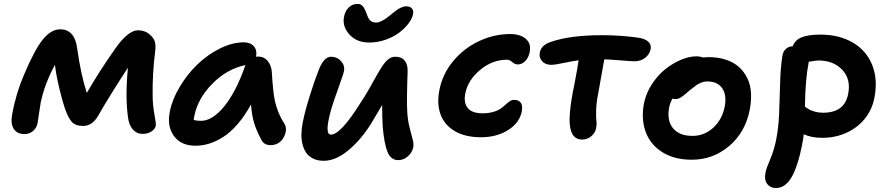

<svg xmlns="http://www.w3.org/2000/svg" viewBox="-20 -739 4473 971"><path d="M104 -61Q65.9 -61 49.1 -87.9Q32.2 -114.7 42 -164.1Q61.5 -267.6 100.1 -357.9Q155.3 -488.8 197 -539.8Q238.8 -590.8 284.2 -590.8Q356.9 -590.8 370.1 -496.1Q388.2 -364.3 418.9 -269Q485.8 -384.3 564.9 -496.1Q595.7 -540 624.8 -563Q653.8 -585.9 676.8 -585.9Q713.9 -585.9 738.8 -563Q755.9 -548.3 762.2 -531Q768.6 -513.7 765.1 -482.9Q750 -363.8 752 -252.9Q752 -211.4 760.7 -162.4Q769.5 -113.3 768.1 -104Q764.2 -85.9 745.6 -74Q727.1 -62 700.2 -62Q671.4 -62 651.6 -84.5Q631.8 -106.9 627 -147.9Q612.8 -252 627 -397Q530.8 -249 474.1 -149.9Q445.3 -102.1 399.9 -102.1Q361.3 -102.1 343 -122.8Q324.7 -143.6 308.1 -190.9Q296.4 -224.1 280.3 -290.8Q264.2 -357.4 257.8 -411.1Q206.1 -316.4 186 -221.2Q181.2 -194.8 176.3 -158.7Q171.4 -122.6 169.9 -115.2Q164.6 -91.3 146.7 -76.2Q128.9 -61 104 -61Z M968.8 -2Q895.5 -2 859.6 -51.3Q823.7 -100.6 838.9 -174.8Q851.1 -236.8 889.2 -300.3Q927.2 -363.8 978.3 -413.1Q1029.3 -462.4 1092 -493.7Q1154.8 -524.9 1212.9 -524.9Q1246.1 -524.9 1263.7 -505.1Q1281.2 -485.4 1274.9 -452.1Q1277.8 -453.1 1284.7 -453.1Q1314.9 -453.1 1333.5 -430.9Q1352.1 -408.7 1354.5 -376Q1360.8 -273.9 1368.7 -236.3Q1381.8 -170.4 1418 -113.8Q1424.8 -103.5 1426 -89.4Q1427.2 -75.2 1422.1 -60.5Q1417 -45.9 1407.7 -33.4Q1398.4 -21 1382.8 -12.9Q1367.2 -4.9 1348.6 -4.9Q1315.9 -4.9 1302.7 -30.8Q1279.3 -72.3 1266.4 -113Q1253.4 -153.8 1249.5 -210.9Q1218.3 -153.8 1182.1 -111.8Q1146 -69.8 1109.4 -46.6Q1072.8 -23.4 1038.1 -12.7Q1003.4 -2 968.8 -2ZM962.9 -152.8Q960 -142.6 960 -132.8Q972.2 -127.9 996.6 -127.9Q1053.7 -127.9 1113.3 -200.2Q1172.9 -272.5 1219.7 -405.8Q1220.2 -406.2 1220.7 -408Q1221.2 -409.7 1221.7 -410.2Q1127.4 -390.1 1054 -315.7Q980.5 -241.2 962.9 -152.8Z M1847.7 -523.9Q1785.2 -523.9 1748.8 -562.7Q1712.4 -601.6 1718.8 -647.9Q1723.6 -681.6 1742.7 -700.4Q1761.7 -719.2 1788.6 -719.2Q1805.2 -719.2 1815.2 -707Q1825.2 -694.8 1833.5 -670.9Q1834 -669.9 1836.2 -664.1Q1838.4 -658.2 1838.9 -657.2Q1839.4 -656.2 1841.6 -651.1Q1843.8 -646 1844.7 -644.8Q1845.7 -643.6 1848.4 -639.6Q1851.1 -635.7 1853.3 -634.5Q1855.5 -633.3 1858.6 -630.9Q1861.8 -628.4 1865.5 -627.4Q1869.1 -626.5 1873.5 -625.7Q1877.9 -625 1883.3 -625Q1895 -625 1910.2 -632.8Q1925.3 -640.6 1933.1 -646.5Q1940.9 -652.3 1959.5 -667Q1977.5 -681.6 1985.6 -687.7Q1993.7 -693.8 2007.8 -700.4Q2022 -707 2034.7 -707Q2055.2 -707 2064 -695.3Q2072.8 -683.6 2068.4 -665Q2063.5 -643.1 2044.7 -618.7Q2025.9 -594.2 1997.6 -573Q1969.2 -551.8 1929.2 -537.8Q1889.2 -523.9 1847.7 -523.9ZM1616.7 74.2Q1586.4 74.2 1564 63.2Q1541.5 52.2 1528.8 33.9Q1516.1 15.6 1510 -9.3Q1503.9 -34.2 1504.4 -61.5Q1504.9 -88.9 1510.7 -118.2Q1521 -172.4 1546.6 -254.4Q1572.3 -336.4 1590.3 -380.9Q1616.7 -452.1 1654.3 -452.1Q1684.6 -452.1 1704.6 -430.2Q1724.6 -408.2 1719.7 -379.9Q1716.3 -362.3 1684.8 -275.4Q1653.3 -188.5 1644.5 -145Q1625 -58.1 1653.3 -58.1Q1703.1 -58.1 1804.7 -221.2Q1825.2 -251.5 1847.2 -290.3Q1869.1 -329.1 1883.3 -354.7Q1897.5 -380.4 1913.3 -404.3Q1929.2 -428.2 1945.1 -440.2Q1960.9 -452.1 1978.5 -452.1Q2011.2 -452.1 2026.9 -432.1Q2042.5 -412.1 2041.5 -377.9Q2036.1 -231.9 2039.6 -172.9Q2042 -130.9 2051.3 -94Q2060.5 -57.1 2066.7 -34.9Q2072.8 -12.7 2070.3 3.9Q2065.9 30.8 2043.7 50.8Q2021.5 70.8 1994.6 70.8Q1956.5 70.8 1939.7 29.5Q1922.9 -11.7 1915.5 -98.1Q1912.6 -149.4 1912.6 -208Q1903.8 -192.9 1859.4 -118.2Q1808.6 -35.2 1743.7 19.5Q1678.7 74.2 1616.7 74.2Z M2412.6 -44.9Q2331.5 -44.9 2278.8 -76.7Q2226.1 -108.4 2207.3 -162.4Q2188.5 -216.3 2202.6 -286.1Q2218.8 -366.2 2272.7 -430.9Q2326.7 -495.6 2402.8 -531.2Q2479 -566.9 2561.5 -566.9Q2609.9 -566.9 2638.7 -543Q2667.5 -519 2658.7 -475.1Q2652.3 -445.8 2635.5 -429.4Q2618.7 -413.1 2598.6 -413.1Q2584 -413.1 2570.8 -425Q2557.6 -437 2544.4 -437Q2469.7 -437 2408.2 -385.5Q2346.7 -334 2333.5 -268.1Q2323.7 -220.7 2345 -193.4Q2366.2 -166 2420.4 -166Q2451.2 -166 2475.1 -173.1Q2499 -180.2 2512.7 -190.2Q2526.4 -200.2 2536.9 -210Q2547.4 -219.7 2557.9 -226.8Q2568.4 -233.9 2579.6 -233.9Q2629.4 -233.9 2618.7 -173.8Q2606 -116.2 2548.6 -80.6Q2491.2 -44.9 2412.6 -44.9Z M2924.3 -33.2Q2877 -33.2 2865.2 -86.9Q2850.1 -146 2884.3 -310.1Q2899.4 -386.2 2906.2 -434.1Q2876 -430.2 2831.1 -420.7Q2786.1 -411.1 2767.1 -411.1Q2738.3 -411.1 2721.4 -429.7Q2704.6 -448.2 2710.4 -475.1Q2717.8 -510.7 2765.1 -526.9Q2862.8 -561 3024.4 -561Q3117.7 -561 3205.1 -548.8Q3239.7 -544.4 3257.3 -529.3Q3274.9 -514.2 3270.5 -490.2Q3265.1 -464.8 3243.4 -447Q3221.7 -429.2 3188.5 -429.2Q3172.9 -429.2 3119.9 -433.6Q3066.9 -438 3036.1 -439Q3030.8 -405.8 3005.4 -267.1Q2996.1 -221.2 2994.9 -182.1Q2993.7 -143.1 2996.1 -128.4Q2998.5 -113.8 2995.1 -91.8Q2990.7 -67.9 2970.7 -50.5Q2950.7 -33.2 2924.3 -33.2Z M3478 68.8Q3390.6 68.8 3329.8 30.8Q3269 -7.3 3245.4 -72Q3221.7 -136.7 3236.8 -216.8Q3247.1 -267.1 3276.4 -312.5Q3305.7 -357.9 3343.5 -388.2Q3381.3 -418.5 3423.1 -436.3Q3464.8 -454.1 3501 -454.1Q3520.5 -454.1 3535.2 -448.2Q3552.7 -450.2 3562 -450.2Q3610.8 -450.2 3650.4 -437.3Q3689.9 -424.3 3716.3 -400.9Q3742.7 -377.4 3759 -344.5Q3775.4 -311.5 3777.8 -271.2Q3780.3 -231 3772 -185.1Q3750 -70.8 3668.2 -1Q3586.4 68.8 3478 68.8ZM3364.3 -195.8Q3351.6 -129.9 3383.3 -90.8Q3415 -51.8 3481.9 -51.8Q3541.5 -51.8 3586.4 -92.3Q3631.3 -132.8 3645 -199.2Q3656.2 -257.8 3632.6 -292.5Q3608.9 -327.1 3557.1 -327.1Q3541 -327.1 3525.6 -320.8Q3510.3 -314.5 3500.5 -307.4Q3490.7 -300.3 3469.2 -283.2Q3463.4 -278.3 3451.2 -267.8Q3439 -257.3 3434.6 -254.2Q3430.2 -251 3422.1 -245.8Q3414.1 -240.7 3407.2 -239.3Q3400.4 -237.8 3392.1 -237.8Q3389.6 -237.8 3379.9 -240.2Q3367.7 -215.3 3364.3 -195.8Z M3903.8 211.9Q3876 211.9 3859.9 191.2Q3843.8 170.4 3851.6 132.8Q3855.5 112.3 3875 66.7Q3894.5 21 3904.8 -29.8Q3917.5 -92.8 3920.4 -167.2Q3923.3 -241.7 3925.3 -318.6Q3927.2 -395.5 3936.5 -455.1Q3939.9 -478.5 3954.6 -491.7Q3969.2 -504.9 3988.8 -504.9Q4000.5 -536.6 4034.2 -550.3Q4067.9 -564 4128.9 -564Q4223.6 -564 4292.5 -523.9Q4361.3 -483.9 4390.9 -410.4Q4420.4 -336.9 4401.9 -243.2Q4390.1 -183.1 4352.3 -137.2Q4314.5 -91.3 4258.8 -66.7Q4203.1 -42 4138.7 -42Q4083 -42 4044.9 -60.1Q4042.5 -36.1 4035.6 -2.9Q4026.4 43.9 4015.4 79.8Q4004.4 115.7 3988.8 147Q3973.1 178.2 3951.7 195.1Q3930.2 211.9 3903.8 211.9ZM4068.8 -418Q4052.7 -337.9 4050.8 -199.2Q4064.5 -189.9 4072.8 -185.1Q4081.1 -180.2 4100.6 -174.6Q4120.1 -168.9 4142.6 -168.9Q4251.5 -168.9 4269.5 -264.2Q4284.2 -337.9 4240 -385.5Q4195.8 -433.1 4118.7 -433.1Q4108.9 -433.1 4069.8 -426.8Q4069.8 -420.9 4068.8 -418Z"/></svg>

Font: Shantell Sans Bouncy
Style: Italic
Weight: 600
Italic angle: -11.31°
Designer: Stephen Nixon, Anya Danilova, Shantell Martin
Foundry: Arrow Type
Version: Version 1.006;[9816181b4]